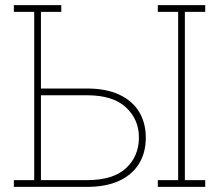

<svg xmlns="http://www.w3.org/2000/svg" viewBox="-20 -731 857 751"><path d="M34.2 0V-26.4H113.8V-684.6H34.2V-710.9H219.7V-684.6H140.1V-384.8H320.3Q394.5 -384.8 445.8 -361.1Q497.1 -337.4 523.7 -294.2Q550.3 -251 550.3 -192.4Q550.3 -133.8 523.7 -90.6Q497.1 -47.4 445.8 -23.7Q394.5 0 320.3 0ZM140.1 -26.4H320.3Q422.4 -26.4 472.9 -73.2Q523.4 -120.1 523.4 -193.4Q523.4 -263.7 472.7 -311Q421.9 -358.4 320.3 -358.4H140.1ZM597.2 0V-26.4H676.8V-684.6H597.2V-710.9H782.7V-684.6H703.1V-26.4H782.7V0Z"/></svg>

Font: Roboto Slab LO Thin
Style: Regular
Weight: 250
Designer: Google
Version: Version 2.00;September 28, 2018;FontCreator 11.5.0.2427 64-b